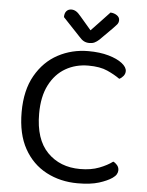

<svg xmlns="http://www.w3.org/2000/svg" viewBox="-57 -860 701 918"><g transform="rotate(5 294.0 -400.5)"><path d="M533 -541Q533 -528 524.5 -517.5Q516 -507 505 -502Q480 -520 444.5 -536Q409 -552 353 -552Q292 -552 243.5 -524Q195 -496 166.5 -440.5Q138 -385 138 -303Q138 -180 198.5 -118Q259 -56 356 -56Q408 -56 447 -71Q486 -86 511 -105Q521 -101 530 -90.5Q539 -80 539 -66Q539 -56 533.5 -46.5Q528 -37 515 -28Q492 -12 452 0.5Q412 13 350 13Q267 13 199.5 -22.5Q132 -58 93 -128Q54 -198 54 -303Q54 -408 94.5 -479Q135 -550 201.5 -585.5Q268 -621 347 -621Q402 -621 444 -609Q486 -597 509.5 -578.5Q533 -560 533 -541ZM348 -721Q365 -739 388 -763Q411 -787 436 -814Q454 -813 467 -804Q480 -795 480 -781Q480 -769 472.5 -760Q465 -751 454 -740L394 -680Q383 -670 372.5 -665Q362 -660 348 -660Q333 -660 321.5 -666Q310 -672 299 -685L216 -773Q216 -792 225 -802Q234 -812 249 -812Q260 -812 270.5 -806Q281 -800 294 -784Z"/></g></svg>

Font: Baloo Bhaina 2
Style: Regular
Weight: 400
Designer: Yesha Goshar, Manish Minz, Shuchita Grover and Ek Type
Foundry: Ek Type
Version: Version 1.700